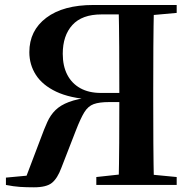

<svg xmlns="http://www.w3.org/2000/svg" viewBox="-20 -761 782 790"><path d="M4.4 0V-30.2L148.2 -43.6L82.4 -19.8L147.5 -191.3Q161.7 -230.3 174.7 -259Q187.6 -287.7 208.2 -307.9Q228.8 -328.2 263.5 -341.3Q298.1 -354.5 355.4 -361.7L355.1 -351.5Q267.2 -357.2 211 -383.9Q154.8 -410.7 127.7 -452.8Q100.7 -494.9 100.7 -546.3Q100.7 -635.2 170.5 -687.9Q240.2 -740.5 364.6 -740.5H544.1V-701.7H397.5Q317.4 -701.7 277.8 -658.1Q238.2 -614.6 238.2 -539.5Q238.2 -489.6 256.8 -453.5Q275.4 -417.5 310.6 -398Q345.8 -378.6 394.9 -378.6H542.4V-341H428.5Q388.6 -341 365.5 -332.6Q342.4 -324.2 326.9 -299Q311.4 -273.8 291.8 -223.1L232.2 -69.8Q216.4 -27.2 193.8 -8.7Q171.1 9.7 119.7 9.7Q87.7 9.7 61.9 8Q36 6.2 4.4 0ZM468 0Q470 -86.6 470.5 -174.1Q471 -261.5 471 -352.5V-370.9Q471 -477.2 470.5 -566.4Q470 -655.6 468 -740.5H613.5Q611.5 -654.1 611 -567.7Q610.5 -481.3 610.5 -393.6V-346.1Q610.5 -258.5 611 -171.8Q611.5 -85.2 613.5 0ZM376.3 0V-32.6L511.4 -47.3H554.6L707 -32.6V0ZM539.5 -694.2V-740.5H707V-707.9L554.6 -694.2Z"/></svg>

Font: Noto Serif HK
Style: Regular
Weight: 200
Designer: Ryoko NISHIZUKA 西塚涼子 (kana & ideographs); Frank Grießhammer (Latin, Greek & Cyrillic); Wenlong ZHANG 张文龙 (bopomofo); San
Foundry: Adobe
Version: Version 2.001;hotconv 1.1.0;makeotfexe 2.6.0